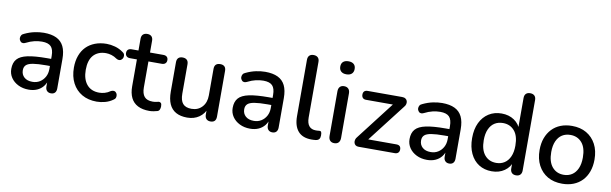

<svg xmlns="http://www.w3.org/2000/svg" viewBox="-46 -1180 5274 1656"><g transform="rotate(10 2590.5 -351.5)"><path d="M227 9Q176 9 135.5 -11Q95 -31 72 -65Q49 -99 49 -142Q49 -196 76.5 -227.5Q104 -259 167.5 -272.5Q231 -286 339 -286H373V-312Q373 -369 349 -394Q325 -419 270 -419Q238 -419 203.5 -411Q169 -403 132 -384Q120 -378 110 -378Q106 -378 98.5 -380Q91 -382 84 -392.5Q77 -403 76.5 -409.5Q76 -416 76 -417Q76 -429 82.5 -440.5Q89 -452 105 -458Q149 -479 192 -488Q235 -497 273 -497Q340 -497 383.5 -476Q427 -455 448 -412Q469 -369 469 -301V-44Q469 -20 457 -6.5Q445 7 422 7Q400 7 387 -6.5Q374 -20 374 -44V-80Q366 -61 354 -46Q332 -19 300 -5Q268 9 227 9ZM226 -217Q184 -210 166.5 -193.5Q149 -177 149 -148Q149 -110 175 -86.5Q201 -63 247 -63Q284 -63 312 -80.5Q340 -98 356.5 -128Q373 -158 373 -197V-224H340Q268 -224 226 -217Z M823 9Q748 9 693.5 -22.5Q639 -54 609 -111.5Q579 -169 579 -247Q579 -305 596 -351.5Q613 -398 644.5 -430Q676 -462 721.5 -479.5Q767 -497 823 -497Q858 -497 896.5 -486.5Q935 -476 968 -452Q981 -444 984 -435Q987 -426 987 -419Q987 -414 985 -405.5Q983 -397 974.5 -388.5Q966 -380 959 -379Q952 -378 950 -378Q940 -378 928 -385Q904 -402 879 -409.5Q854 -417 831 -417Q795 -417 767.5 -405.5Q740 -394 721 -372.5Q702 -351 692.5 -319Q683 -287 683 -246Q683 -164 721.5 -117.5Q760 -71 831 -71Q854 -71 879 -78Q904 -85 928 -102Q939 -108 949 -108Q952 -108 959 -107Q966 -106 973.5 -97.5Q981 -89 982.5 -81Q984 -73 984 -69Q984 -61 981 -51.5Q978 -42 965 -34Q933 -11 895.5 -1Q858 9 823 9Z M1284 9Q1224 9 1183 -12Q1142 -33 1122 -74Q1102 -115 1102 -174V-410H1042Q1022 -410 1011 -420.5Q1000 -431 1000 -449Q1000 -468 1011 -478Q1022 -488 1042 -488H1102V-591Q1102 -616 1115.5 -629Q1129 -642 1153 -642Q1177 -642 1190 -629Q1203 -616 1203 -591V-488H1320Q1340 -488 1351 -478Q1362 -468 1362 -449Q1362 -431 1351 -420.5Q1340 -410 1320 -410H1203V-182Q1203 -129 1225.5 -102Q1248 -75 1299 -75Q1317 -75 1330.5 -78.5Q1344 -82 1353 -83Q1364 -83 1371 -75.5Q1378 -68 1378 -47Q1378 -32 1372.5 -19Q1367 -6 1353 -2Q1341 2 1320.5 5.5Q1300 9 1284 9Z M1615 9Q1556 9 1516.5 -13Q1477 -35 1457.5 -78.5Q1438 -122 1438 -188V-444Q1438 -470 1451 -482.5Q1464 -495 1488 -495Q1512 -495 1525.5 -482.5Q1539 -470 1539 -444V-187Q1539 -128 1563 -100Q1587 -72 1639 -72Q1696 -72 1731.5 -110.5Q1767 -149 1767 -212V-444Q1767 -470 1780 -482.5Q1793 -495 1818 -495Q1842 -495 1855 -482.5Q1868 -470 1868 -444V-44Q1868 7 1819 7Q1796 7 1783 -6.5Q1770 -20 1770 -44V-129L1783 -107Q1763 -51 1719 -21Q1675 9 1615 9Z M2166 9Q2115 9 2074.5 -11Q2034 -31 2011 -65Q1988 -99 1988 -142Q1988 -196 2015.5 -227.5Q2043 -259 2106.5 -272.5Q2170 -286 2278 -286H2312V-312Q2312 -369 2288 -394Q2264 -419 2209 -419Q2177 -419 2142.5 -411Q2108 -403 2071 -384Q2059 -378 2049 -378Q2045 -378 2037.5 -380Q2030 -382 2023 -392.5Q2016 -403 2015.5 -409.5Q2015 -416 2015 -417Q2015 -429 2021.5 -440.5Q2028 -452 2044 -458Q2088 -479 2131 -488Q2174 -497 2212 -497Q2279 -497 2322.5 -476Q2366 -455 2387 -412Q2408 -369 2408 -301V-44Q2408 -20 2396 -6.5Q2384 7 2361 7Q2339 7 2326 -6.5Q2313 -20 2313 -44V-80Q2305 -61 2293 -46Q2271 -19 2239 -5Q2207 9 2166 9ZM2165 -217Q2123 -210 2105.5 -193.5Q2088 -177 2088 -148Q2088 -110 2114 -86.5Q2140 -63 2186 -63Q2223 -63 2251 -80.5Q2279 -98 2295.5 -128Q2312 -158 2312 -197V-224H2279Q2207 -224 2165 -217Z M2704 9Q2626 9 2586.5 -36.5Q2547 -82 2547 -168V-661Q2547 -686 2560 -699Q2573 -712 2597 -712Q2621 -712 2634.5 -699Q2648 -686 2648 -661V-174Q2648 -124 2668.5 -99.5Q2689 -75 2728 -75Q2737 -75 2744 -75.5Q2751 -76 2758 -77Q2770 -78 2775 -70.5Q2780 -63 2780 -40Q2780 -19 2771 -7.5Q2762 4 2742 7Q2733 8 2723 8.5Q2713 9 2704 9Z M2903 6Q2879 6 2866 -8.5Q2853 -23 2853 -49V-439Q2853 -465 2866 -479Q2879 -493 2903 -493Q2927 -493 2940.5 -479Q2954 -465 2954 -439V-49Q2954 -23 2941 -8.5Q2928 6 2903 6ZM2903 -597Q2873 -597 2856.5 -612Q2840 -627 2840 -654Q2840 -682 2856.5 -696.5Q2873 -711 2903 -711Q2933 -711 2949.5 -696.5Q2966 -682 2966 -654Q2966 -627 2949.5 -612Q2933 -597 2903 -597Z M3115 0Q3099 0 3089 -7.5Q3079 -15 3075.5 -27.5Q3072 -40 3075.5 -54.5Q3079 -69 3091 -82L3363 -435V-410H3109Q3090 -410 3080 -420.5Q3070 -431 3070 -449Q3070 -468 3080 -478Q3090 -488 3109 -488H3411Q3430 -488 3441.5 -480Q3453 -472 3456.5 -460Q3460 -448 3457 -434Q3454 -420 3442 -407L3166 -50V-77H3433Q3473 -77 3473 -39Q3473 -21 3462.5 -10.5Q3452 0 3433 0Z M3715 9Q3664 9 3623.5 -11Q3583 -31 3560 -65Q3537 -99 3537 -142Q3537 -196 3564.5 -227.5Q3592 -259 3655.5 -272.5Q3719 -286 3827 -286H3861V-312Q3861 -369 3837 -394Q3813 -419 3758 -419Q3726 -419 3691.5 -411Q3657 -403 3620 -384Q3608 -378 3598 -378Q3594 -378 3586.5 -380Q3579 -382 3572 -392.5Q3565 -403 3564.5 -409.5Q3564 -416 3564 -417Q3564 -429 3570.5 -440.5Q3577 -452 3593 -458Q3637 -479 3680 -488Q3723 -497 3761 -497Q3828 -497 3871.5 -476Q3915 -455 3936 -412Q3957 -369 3957 -301V-44Q3957 -20 3945 -6.5Q3933 7 3910 7Q3888 7 3875 -6.5Q3862 -20 3862 -44V-80Q3854 -61 3842 -46Q3820 -19 3788 -5Q3756 9 3715 9ZM3714 -217Q3672 -210 3654.5 -193.5Q3637 -177 3637 -148Q3637 -110 3663 -86.5Q3689 -63 3735 -63Q3772 -63 3800 -80.5Q3828 -98 3844.5 -128Q3861 -158 3861 -197V-224H3828Q3756 -224 3714 -217Z M4282 9Q4218 9 4169.5 -21.5Q4121 -52 4094 -109.5Q4067 -167 4067 -244Q4067 -323 4094 -379Q4121 -435 4169.5 -466Q4218 -497 4282 -497Q4346 -497 4392.5 -465.5Q4439 -434 4455 -381H4444V-661Q4444 -686 4457 -699Q4470 -712 4494 -712Q4518 -712 4531.5 -699Q4545 -686 4545 -661V-44Q4545 -20 4532 -6.5Q4519 7 4495 7Q4471 7 4458 -6.5Q4445 -20 4445 -44V-132L4456 -110Q4440 -56 4393.5 -23.5Q4347 9 4282 9ZM4308 -69Q4349 -69 4380 -89Q4411 -109 4428.5 -148Q4446 -187 4446 -244Q4446 -330 4408 -374Q4370 -418 4308 -418Q4266 -418 4235 -398.5Q4204 -379 4186.5 -340Q4169 -301 4169 -244Q4169 -159 4207 -114Q4245 -69 4308 -69Z M4899 9Q4825 9 4771.5 -22Q4718 -53 4688 -110Q4658 -167 4658 -244Q4658 -303 4675 -349Q4692 -395 4723.5 -428.5Q4755 -462 4799.5 -479.5Q4844 -497 4899 -497Q4972 -497 5025.5 -466Q5079 -435 5109 -378.5Q5139 -322 5139 -244Q5139 -186 5122 -139Q5105 -92 5073.5 -59Q5042 -26 4997.5 -8.5Q4953 9 4899 9ZM4899 -69Q4940 -69 4971 -89Q5002 -109 5019.5 -148Q5037 -187 5037 -244Q5037 -330 4999 -374Q4961 -418 4899 -418Q4857 -418 4826 -398.5Q4795 -379 4777.5 -340Q4760 -301 4760 -244Q4760 -159 4798 -114Q4836 -69 4899 -69Z"/></g></svg>

Font: Nunito SemiBold
Style: Regular
Weight: 600
Designer: Vernon Adams
Foundry: Vernon Adams
Version: Version 3.602